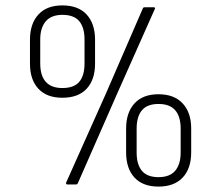

<svg xmlns="http://www.w3.org/2000/svg" viewBox="-20 -683 776 711"><path d="M229 0Q226 0 225 -2Q224 -4 225 -7L372 -336L509 -652Q510 -656 516 -656H549Q557 -656 553 -649L412 -332L268 -4Q266 0 262 0ZM211 -321Q153 -321 122 -354.5Q91 -388 91 -447V-536Q91 -595 122 -629Q153 -663 211 -663Q270 -663 301 -629Q332 -595 332 -536V-447Q332 -388 301 -354.5Q270 -321 211 -321ZM211 -357Q254 -357 273.5 -380Q293 -403 293 -448V-537Q293 -581 273.5 -604.5Q254 -628 211 -628Q170 -628 149.5 -604Q129 -580 129 -537V-448Q129 -403 149.5 -380Q170 -357 211 -357ZM567 8Q509 8 478 -25.5Q447 -59 447 -119V-207Q447 -266 478 -300Q509 -334 567 -334Q625 -334 656.5 -300Q688 -266 688 -207V-119Q688 -59 656.5 -25.5Q625 8 567 8ZM567 -27Q609 -27 629 -51Q649 -75 649 -118V-207Q649 -251 629 -274.5Q609 -298 567 -298Q525 -298 505.5 -274.5Q486 -251 486 -207V-118Q486 -74 505.5 -50.5Q525 -27 567 -27Z"/></svg>

Font: Sofia Sans Condensed Light
Style: Italic
Weight: 300
Italic angle: -9°
Version: Version 4.100